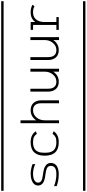

<svg xmlns="http://www.w3.org/2000/svg" viewBox="864 -1874 1453 3222"><g transform="rotate(-90 1591.0 -263.5)"><path d="M446.8 -397.5Q425.8 -411.1 380.1 -423.6Q334.5 -436 288.1 -436Q246.1 -436 213.1 -427.7Q180.2 -419.4 158.4 -399.9Q136.7 -380.4 136.7 -351.6Q136.7 -313.5 169.4 -295.4Q202.1 -277.3 275.4 -269Q299.8 -266.1 320.1 -262.5Q340.3 -258.8 363.5 -252.4Q386.7 -246.1 404.1 -236.1Q421.4 -226.1 436.3 -212.6Q451.2 -199.2 459 -179.4Q466.8 -159.7 466.8 -135.7Q466.8 -100.1 451.2 -74Q435.5 -47.9 408 -33Q380.4 -18.1 347.9 -11.2Q315.4 -4.4 277.3 -4.4Q227.1 -4.4 170.9 -14.4Q114.7 -24.4 78.1 -40V-83.5Q110.8 -68.4 167 -56.4Q223.1 -44.4 277.3 -44.4Q418 -44.4 418 -135.7Q418 -180.7 382.1 -200.4Q346.2 -220.2 268.6 -229Q240.2 -231.9 217.3 -236.6Q194.3 -241.2 169.2 -250.2Q144 -259.3 127.2 -272Q110.4 -284.7 99.1 -305.2Q87.9 -325.7 87.9 -351.6Q87.9 -378.4 100.3 -400.1Q112.8 -421.9 132.8 -435.8Q152.8 -449.7 179.7 -459Q206.5 -468.3 233.4 -472.2Q260.3 -476.1 288.1 -476.1Q325.7 -476.1 369.9 -467Q414.1 -458 446.8 -444.8ZM0 402.8H530.3V442.9H0ZM0 -970.2H530.3V-930.2H0Z M998.5 -391.1 955.6 -371.6Q933.6 -404.3 902.3 -420.2Q871.1 -436 813.5 -436Q771 -436 739.5 -425.8Q708 -415.5 688.7 -398.7Q669.4 -381.8 657.7 -356Q646 -330.1 641.8 -302.7Q637.7 -275.4 637.7 -240.2Q637.7 -205.1 641.8 -177.7Q646 -150.4 657.7 -124.5Q669.4 -98.6 688.7 -81.8Q708 -64.9 739.5 -54.7Q771 -44.4 813.5 -44.4Q871.1 -44.4 902.6 -60.5Q934.1 -76.7 956.1 -108.9L999 -89.4Q970.7 -48.3 926.8 -26.4Q882.8 -4.4 813.5 -4.4Q588.9 -4.4 588.9 -240.2Q588.9 -476.1 813.5 -476.1Q882.3 -476.1 926.3 -454.1Q970.2 -432.1 998.5 -391.1ZM530.3 402.8H1060.5V442.9H530.3ZM530.3 -970.2H1060.5V-930.2H530.3Z M1133.8 -646H1182.6V-382.8Q1209.5 -425.8 1252.2 -450.9Q1294.9 -476.1 1351.1 -476.1Q1432.1 -476.1 1474.9 -426.8Q1517.6 -377.4 1517.6 -298.3V0H1468.8V-298.3Q1468.8 -366.7 1438.5 -401.4Q1408.2 -436 1351.1 -436Q1279.8 -436 1231.2 -378.7Q1182.6 -321.3 1182.6 -240.2V0H1133.8ZM1060.5 402.8H1590.8V442.9H1060.5ZM1060.5 -970.2H1590.8V-930.2H1060.5Z M2047.9 0H1999V-97.7Q1972.2 -54.7 1929.4 -29.5Q1886.7 -4.4 1830.6 -4.4Q1749.5 -4.4 1706.8 -53.7Q1664.1 -103 1664.1 -182.1V-480.5H1712.9V-182.1Q1712.9 -113.8 1743.2 -79.1Q1773.4 -44.4 1830.6 -44.4Q1901.9 -44.4 1950.4 -101.8Q1999 -159.2 1999 -240.2V-480.5H2047.9ZM1590.8 402.8H2121.1V442.9H1590.8ZM1590.8 -970.2H2121.1V-930.2H1590.8Z M2578.1 0H2529.3V-97.7Q2502.4 -54.7 2459.7 -29.5Q2417 -4.4 2360.8 -4.4Q2279.8 -4.4 2237.1 -53.7Q2194.3 -103 2194.3 -182.1V-480.5H2243.2V-182.1Q2243.2 -113.8 2273.4 -79.1Q2303.7 -44.4 2360.8 -44.4Q2432.1 -44.4 2480.7 -101.8Q2529.3 -159.2 2529.3 -240.2V-480.5H2578.1ZM2121.1 402.8H2651.4V442.9H2121.1ZM2121.1 -970.2H2651.4V-930.2H2121.1Z M2700.2 -4.4V-44.4H2783.2V-435.5L2700.2 -436V-476.1L2807.6 -475.6H2832Q2832 -475.6 2832 -396.5Q2884.3 -476.1 2995.1 -476.1Q3070.3 -476.1 3123 -444.3L3093.8 -412.1Q3055.7 -436 2995.1 -436Q2918 -436 2877.2 -387.5Q2836.4 -338.9 2832 -258.8V-44.4H2915V-4.4ZM2651.4 402.8H3181.6V442.9H2651.4ZM2651.4 -970.2H3181.6V-930.2H2651.4Z"/></g></svg>

Font: AzarMehrMSRS1
Style: Regular
Weight: 1
Designer: Amin Abedi
Version: Version 1.00